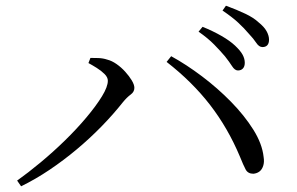

<svg xmlns="http://www.w3.org/2000/svg" viewBox="-20 -739 1040 673"><path d="M814 -492Q803 -492 793.5 -507Q784 -522 769 -541Q753 -560 731 -582.5Q709 -605 676 -628L690 -645Q727 -630 756.5 -613Q786 -596 804 -579Q823 -561 830.5 -547Q838 -533 838 -519Q838 -506 831.5 -499Q825 -492 814 -492ZM40 -106Q78 -133 122 -169.5Q166 -206 207.5 -246.5Q249 -287 283 -327.5Q317 -368 337.5 -401.5Q358 -435 358 -456Q358 -468 346.5 -479.5Q335 -491 319 -501Q303 -511 290 -518L297 -536Q309 -536 325 -535.5Q341 -535 356 -530Q372 -526 388.5 -514.5Q405 -503 419 -487.5Q433 -472 442 -457Q451 -442 451 -431Q451 -417 438 -407.5Q425 -398 411 -381Q377 -338 336 -296Q295 -254 249 -215.5Q203 -177 154 -144Q105 -111 54 -86ZM868 -130Q849 -130 841 -145Q833 -160 821 -190Q779 -290 716.5 -371Q654 -452 564 -522L580 -542Q633 -513 688 -471.5Q743 -430 790 -382Q837 -334 868 -284.5Q899 -235 904 -189Q907 -171 902.5 -157.5Q898 -144 889 -137.5Q880 -131 868 -130ZM900 -574Q888 -574 878.5 -588.5Q869 -603 852 -621Q835 -641 814.5 -660Q794 -679 760 -702L772 -719Q810 -705 839.5 -691Q869 -677 886 -661Q906 -645 914.5 -629.5Q923 -614 923 -600Q923 -587 917 -580.5Q911 -574 900 -574Z"/></svg>

Font: Noto Serif SC ExtraLight
Style: Regular
Weight: 400
Version: Version 2.002-H1;hotconv 1.1.0;makeotfexe 2.6.0